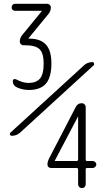

<svg xmlns="http://www.w3.org/2000/svg" viewBox="-20 -750 540 990"><path d="M382.8 72.3V-148.4V-149.4L381.8 -148.4L262.7 78.1V79.1L263.7 80.1H375Q382.8 80.1 382.8 72.3ZM428.7 80.1H458Q464.8 80.1 470.7 85.4Q476.6 90.8 476.6 98.1Q476.6 105.5 470.7 110.8Q464.8 116.2 458 116.2H428.7Q421.9 116.2 421.9 123V200.2Q421.9 208 416.5 213.9Q411.1 219.7 402.3 219.7Q393.6 219.7 388.2 213.9Q382.8 208 382.8 200.2V125Q382.8 116.2 375 116.2H243.2Q235.4 116.2 230 111.3Q224.6 106.4 224.6 97.7Q224.6 84 234.4 64.5L371.1 -199.2Q380.9 -217.8 401.4 -217.8Q410.2 -217.8 416 -211.9Q421.9 -206.1 421.9 -197.3V73.2Q421.9 80.1 428.7 80.1ZM57.6 -730.5H223.6Q230.5 -730.5 236.3 -725.1Q242.2 -719.7 242.2 -711.9Q242.2 -694.3 231.4 -679.7L127 -552.7V-551.8V-550.8H131.8Q188.5 -550.8 216.8 -520Q245.1 -489.3 245.1 -422.9Q245.1 -351.6 216.8 -318.8Q188.5 -286.1 128.9 -286.1Q94.7 -286.1 64.5 -300.8Q46.9 -309.6 45.9 -332Q45.9 -338.9 51.3 -341.3Q56.6 -343.8 63.5 -340.8Q96.7 -322.3 127 -322.3Q166 -322.3 185.5 -344.2Q205.1 -366.2 205.1 -422.9Q205.1 -475.6 184.1 -496.1Q163.1 -516.6 110.4 -516.6H100.6Q92.8 -516.6 87.4 -522.5Q82 -528.3 82 -535.2Q82 -553.7 93.8 -568.4L195.3 -692.4V-693.4V-694.3H57.6Q49.8 -694.3 44.9 -699.2Q40 -704.1 40 -711.9Q40 -719.7 44.9 -725.1Q49.8 -730.5 57.6 -730.5ZM41 -49.8Q34.2 -49.8 31.7 -55.7Q29.3 -61.5 35.2 -67.4L413.1 -413.1Q430.7 -429.7 457 -429.7Q462.9 -429.7 464.8 -423.3Q466.8 -417 462.9 -413.1L85 -67.4Q66.4 -49.8 41 -49.8Z"/></svg>

Font: Rounded Mgen+ 1m light
Style: Regular
Weight: 200
Designer: [Source Han Sans]
Ryoko NISHIZUKA  (kana & ideographs); Paul D. Hunt (Latin, Greek & Cyrillic); Wenlong ZHANG  (bopomofo
Version: Version 1.059.20150602